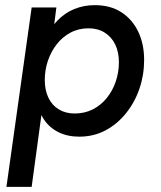

<svg xmlns="http://www.w3.org/2000/svg" viewBox="-20 -522 624 746"><path d="M5 204 103 -493H199L181 -351L153 -363Q173 -411 202.5 -441.5Q232 -472 269 -487Q306 -502 348 -502Q409 -502 451.5 -474.5Q494 -447 517 -399Q540 -351 540 -289Q540 -231 522 -178Q504 -125 470 -82.5Q436 -40 390 -15.5Q344 9 288 9Q242 9 207 -8.5Q172 -26 151 -57.5Q130 -89 125 -131L150 -142L103 204ZM270 -81Q309 -81 340.5 -97Q372 -113 395 -141.5Q418 -170 430 -206Q442 -242 442 -280Q442 -320 427.5 -349.5Q413 -379 386.5 -395.5Q360 -412 324 -412Q285 -412 253.5 -395Q222 -378 200 -349.5Q178 -321 166 -285.5Q154 -250 154 -211Q154 -172 168 -142.5Q182 -113 208.5 -97Q235 -81 270 -81Z"/></svg>

Font: Hanken Grotesk Medium
Style: Italic
Weight: 500
Italic angle: -8°
Designer: Alfredo Marco Pradil
Foundry: Hanken Design Co.
Version: Version 3.013